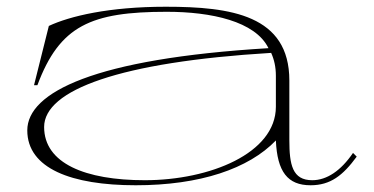

<svg xmlns="http://www.w3.org/2000/svg" viewBox="-20 -535 1111 570"><path d="M383 15C574 15 718 -34 799 -118C803 -25 834 15 902 15C961 15 998 -14 1039 -70L1028 -81C992 -28 950 0 907 0C848 0 839 -46 839 -119V-296C839 -490 666 -515 472 -515C303 -515 187 -487 125 -458L81 -282H91C157 -459 250 -500 475 -500C607 -500 738 -472 777 -392C260 -361 61 -261 61 -148C61 -35 192 15 383 15ZM410 0C233 0 111 -50 111 -158C111 -268 336 -351 785 -378C794 -358 799 -336 799 -310V-218C799 -80 603 0 410 0Z"/></svg>

Font: Sprat Extended Thin
Style: Regular
Weight: 100
Width: 9
Designer: Ethan Nakache
Foundry: Collletttivo
Version: Version 2.000;Glyphs 3.2 (3217)